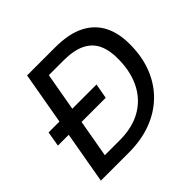

<svg xmlns="http://www.w3.org/2000/svg" viewBox="-170 -881 1062 1062"><g transform="rotate(-45 361.0 -350.0)"><path d="M18 -305 33 -393H408L392 -305ZM49 0 172 -700H391Q499 -700 567 -665Q635 -630 667 -564.5Q699 -499 696 -406Q694 -315 663.5 -240.5Q633 -166 577 -112Q521 -58 443 -29Q365 0 268 0ZM164 -84H280Q379 -84 448 -123Q517 -162 554 -233Q591 -304 593 -400Q595 -471 573.5 -519Q552 -567 502.5 -591.5Q453 -616 373 -616H258Z"/></g></svg>

Font: DM Sans 18pt Medium
Style: Italic
Weight: 500
Italic angle: -10°
Designer: Colophon Foundry, Jonny Pinhorn
Foundry: Colophon Foundry
Version: Version 4.004;gftools[0.9.30]